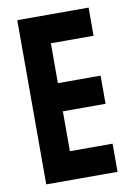

<svg xmlns="http://www.w3.org/2000/svg" viewBox="-81 -753 566 806"><g transform="rotate(-10 202.0 -350.0)"><path d="M50 -700H354V-580H172V-410H354V-290H172V-120H354V0H50Z"/></g></svg>

Font: Tschichold
Style: Bold
Weight: 700
Designer: Peter Wiegel
Foundry: Peter Wiegel
Version: Version 1.000; ttfautohint (v1.3)